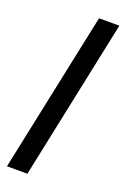

<svg xmlns="http://www.w3.org/2000/svg" viewBox="-153 -726 590 896"><g transform="rotate(20 142.0 -278.0)"><path d="M7.5 120 175 -676H276L109 120Z"/></g></svg>

Font: Anek Tamil Condensed SemiBold
Style: Regular
Weight: 600
Width: 3
Designer: Aadarsh Rajan (Tamil), Yesha Goshar (Latin)
Foundry: Ek Type
Version: Version 1.003